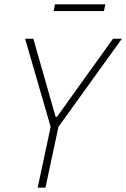

<svg xmlns="http://www.w3.org/2000/svg" viewBox="-20 -867 583 887"><path d="M154 0 214 -281 96 -688H134L237 -327H243L502 -688H543L250 -281L190 0ZM228 -816 234 -847H467L460 -816Z"/></svg>

Font: Saira SemiCondensed Thin
Style: Italic
Weight: 250
Width: 4
Italic angle: -12°
Designer: Hector Gatti with collaboration of the Omnibus-Type team
Foundry: Omnibus-Type
Version: Version 1.101